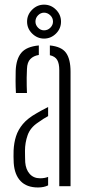

<svg xmlns="http://www.w3.org/2000/svg" viewBox="-20 -801 381 826"><path d="M39 -100Q38.5 -115 38.2 -126.8Q38 -138.5 38.5 -153.5Q40 -187 49 -215Q58 -243 78.5 -267.5Q99 -292 137 -313.5Q148 -320 160.8 -327Q173.5 -334 187 -340.5V-301.5Q177.5 -296.5 166.5 -289.5Q155.5 -282.5 143 -273.5Q110 -251.5 98.8 -219.2Q87.5 -187 87.5 -152.5Q87.5 -138.5 87.8 -125.8Q88 -113 88.5 -103Q91 -71.5 107.8 -52.8Q124.5 -34 152.5 -34Q172.5 -34 187 -40V-3.5Q169 5.5 143.5 5.5Q95 5.5 68.8 -21.8Q42.5 -49 39 -100ZM48.5 -401Q47 -429 47 -452.5Q47 -476 47.5 -496.5Q49.5 -547.5 71.8 -574Q94 -600.5 147 -605.5V-564.5Q124.5 -561 110.8 -547.2Q97 -533.5 96 -504.5Q95 -486 94.8 -466.8Q94.5 -447.5 95 -430.5Q95.5 -413.5 96 -401ZM235 0V-499.5Q235 -528 226 -543.2Q217 -558.5 194.5 -563.5V-605.5Q245 -600.5 264.2 -573.5Q283.5 -546.5 283.5 -492V0ZM169.5 -635Q140.5 -635 118.5 -656.5Q96.5 -678 96.5 -708Q96.5 -737.5 118.2 -759.2Q140 -781 169.5 -781Q199.5 -781 221 -759.2Q242.5 -737.5 242.5 -708Q242.5 -678 220.8 -656.5Q199 -635 169.5 -635ZM169.5 -670.5Q185.5 -670.5 196.8 -682Q208 -693.5 208 -708Q208 -724 196.2 -735.2Q184.5 -746.5 169.5 -746.5Q155 -746.5 143.8 -735.2Q132.5 -724 132.5 -708Q132.5 -693.5 143.5 -682Q154.5 -670.5 169.5 -670.5Z"/></svg>

Font: Big Shoulders Stencil Text ExtraLight
Style: Regular
Weight: 250
Version: Version 2.001